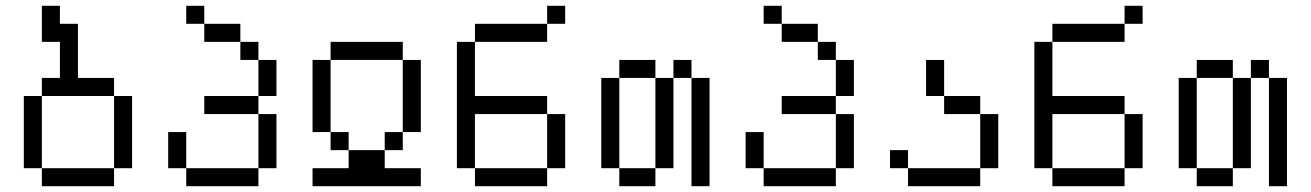

<svg xmlns="http://www.w3.org/2000/svg" viewBox="-20 -645 4540 665"><path d="M125 -62.5V0H375V-62.5ZM125 -62.5Q125 -62.5 125 -312.5H62.5Q62.5 -312.5 62.5 -62.5ZM375 -62.5H437.5Q437.5 -62.5 437.5 -312.5H375Q375 -312.5 375 -62.5ZM125 -312.5H375V-375H250V-562.5H187.5V-625H125Q125 -625 125 -500H187.5Q187.5 -500 187.5 -375H125Z M625 -62.5V0H875V-62.5ZM625 -62.5Q625 -62.5 625 -187.5H562.5Q562.5 -187.5 562.5 -62.5ZM875 -62.5H937.5V-250H875ZM875 -250V-312.5H687.5V-250ZM875 -312.5H937.5Q937.5 -312.5 937.5 -437.5H875Q875 -437.5 875 -312.5ZM875 -437.5V-500H812.5V-437.5ZM812.5 -500V-562.5H687.5V-500ZM687.5 -562.5V-625H625V-562.5Z M1437.5 0V-62.5H1312.5V-125H1187.5V-62.5H1062.5V0ZM1187.5 -125V-187.5H1125V-125ZM1312.5 -125H1375V-187.5H1312.5ZM1125 -187.5Q1125 -187.5 1125 -437.5H1062.5Q1062.5 -437.5 1062.5 -187.5ZM1375 -187.5H1437.5Q1437.5 -187.5 1437.5 -437.5H1375Q1375 -437.5 1375 -187.5ZM1125 -437.5H1375V-500H1125Z M1937.5 -562.5V-625H1875V-562.5H1625V-500H1562.5V-62.5H1625V0H1875V-62.5H1625V-250H1875V-62.5H1937.5V-250H1875V-312.5H1625V-500H1875V-562.5Z M2125 -62.5V0H2250V-62.5ZM2125 -62.5V-375H2062.5V-62.5ZM2250 -62.5H2312.5V-375H2250ZM2375 -375Q2375 -375 2375 0H2437.5Q2437.5 0 2437.5 -375ZM2125 -375H2250V-437.5H2125ZM2312.5 -375H2375V-437.5H2312.5Z M2625 -62.5V0H2875V-62.5ZM2625 -62.5Q2625 -62.5 2625 -187.5H2562.5Q2562.5 -187.5 2562.5 -62.5ZM2875 -62.5H2937.5V-250H2875ZM2875 -250V-312.5H2687.5V-250ZM2875 -312.5H2937.5Q2937.5 -312.5 2937.5 -437.5H2875Q2875 -437.5 2875 -312.5ZM2875 -437.5V-500H2812.5V-437.5ZM2812.5 -500V-562.5H2687.5V-500ZM2687.5 -562.5V-625H2625V-562.5Z M3125 -62.5V0H3375V-62.5ZM3125 -62.5V-125H3062.5V-62.5ZM3375 -62.5H3437.5V-250H3375ZM3375 -250V-312.5H3250V-250ZM3250 -312.5Q3250 -312.5 3250 -437.5H3187.5Q3187.5 -437.5 3187.5 -312.5Z M3937.5 -562.5V-625H3875V-562.5H3625V-500H3562.5V-62.5H3625V0H3875V-62.5H3625V-250H3875V-62.5H3937.5V-250H3875V-312.5H3625V-500H3875V-562.5Z M4125 -62.5V0H4250V-62.5ZM4125 -62.5V-375H4062.5V-62.5ZM4250 -62.5H4312.5V-375H4250ZM4375 -375Q4375 -375 4375 0H4437.5Q4437.5 0 4437.5 -375ZM4125 -375H4250V-437.5H4125ZM4312.5 -375H4375V-437.5H4312.5Z"/></svg>

Font: CalcUnifontExMono
Style: Regular
Weight: 500
Version: Version 15.0.06